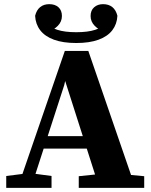

<svg xmlns="http://www.w3.org/2000/svg" viewBox="-20 -904 728 924"><path d="M10 0V-57L113 -70H131L228 -57V0ZM65 0 292 -659H405L632 0H458L286 -538H299L289 -494L129 0ZM171 -189V-249H474V-189ZM359 0V-56L474 -68H546L674 -56V0ZM347 -697Q283 -697 239.5 -713Q196 -729 173.5 -758.5Q151 -788 149 -828Q156 -856 173.5 -870Q191 -884 217 -884Q245 -884 261.5 -869Q278 -854 278 -827Q278 -800 258.5 -780Q239 -760 209 -750L191 -795Q221 -772 256 -760.5Q291 -749 347 -749Q403 -749 438 -760.5Q473 -772 503 -795L485 -750Q455 -760 435.5 -780Q416 -800 416 -827Q416 -854 433 -869Q450 -884 476 -884Q503 -884 520.5 -870Q538 -856 545 -828Q543 -788 520.5 -758.5Q498 -729 454.5 -713Q411 -697 347 -697Z"/></svg>

Font: Source Serif 4 18pt
Style: Bold
Weight: 700
Designer: Frank Grießhammer
Foundry: Adobe Systems Incorporated
Version: Version 4.004;hotconv 1.0.116;makeotfexe 2.5.65601